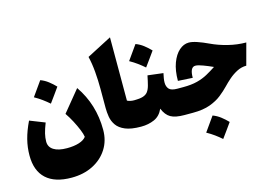

<svg xmlns="http://www.w3.org/2000/svg" viewBox="-132 -1108 2403 1680"><g transform="rotate(-15 1069.0 -268.0)"><path d="M533.2 -42Q529.8 -67.9 512.9 -109.1Q496.1 -150.4 472.2 -195.8Q448.2 -241.2 421.9 -279.3L579.1 -471.2Q704.6 -289.6 704.6 -59.6Q704.6 38.1 656.7 113.3Q608.9 188.5 524.7 231.2Q440.4 273.9 331.1 273.9Q179.7 273.9 101.6 202.1Q23.4 130.4 23.4 -7.8Q23.4 -82 41.5 -153.1Q59.6 -224.1 98.6 -305.2L234.9 -251.5Q213.9 -198.2 204.8 -160.6Q195.8 -123 195.8 -88.4Q195.8 -39.1 238 -12.5Q280.3 14.2 358.4 14.2Q422.4 14.2 468 -0.5Q513.7 -15.1 533.2 -42ZM284.7 -621.6Q322.3 -607.9 355 -582.5Q387.7 -557.1 415 -528.3Q392.6 -496.6 369.4 -464.4Q346.2 -432.1 321.8 -398.9Q293.5 -423.8 261.7 -447Q230 -470.2 192.4 -491.2Q240.7 -558.1 284.7 -621.6Z M971.2 -825.7V-252.4Q997.1 -238.8 1033.7 -238.8H1034.2V0H1033.7Q942.9 0 890.4 -22.2Q837.9 -44.4 813 -80.3Q788.1 -116.2 781.2 -158Q774.4 -199.7 774.4 -238.8V-410.6Q774.4 -489.3 767.8 -567.1Q761.2 -645 745.6 -708.5Z M1171.4 -711.4Q1209 -697.8 1241.7 -672.4Q1274.4 -647 1301.8 -618.2Q1279.3 -586.4 1256.1 -554.2Q1232.9 -522 1208.5 -488.8Q1180.2 -513.7 1148.4 -536.9Q1116.7 -560.1 1079.1 -581.1Q1127.4 -647.9 1171.4 -711.4ZM1034.2 0Q1022.5 0 1016.6 -8.3Q1010.7 -16.6 1010.7 -41V-197.8Q1010.7 -222.2 1016.6 -230.5Q1022.5 -238.8 1034.2 -238.8Q1084 -238.8 1113 -247.8Q1142.1 -256.8 1157.7 -277.3Q1173.3 -297.9 1182.6 -332.8Q1191.9 -367.7 1202.1 -419.4L1342.3 -402.3Q1337.4 -379.9 1333.7 -358.6Q1330.1 -337.4 1330.1 -318.8Q1330.1 -283.2 1349.6 -261Q1369.1 -238.8 1425.3 -238.8H1425.8V0H1425.3Q1342.8 0 1300.8 -24.2Q1258.8 -48.3 1234.4 -108.9Q1207.5 -47.4 1153.6 -23.7Q1099.6 0 1034.2 0Z M1624.5 -603Q1654.3 -603 1699.2 -587.9Q1744.1 -572.8 1797.9 -547.4Q1866.7 -514.6 1949 -494.1Q2031.2 -473.6 2111.8 -473.6L2059.1 -277.3Q2014.2 -277.3 1973.6 -256.3Q1933.1 -235.4 1898.9 -205.6Q1864.7 -175.8 1838.9 -148.4Q1807.6 -115.7 1764.6 -81.3Q1721.7 -46.9 1658.4 -23.4Q1595.2 0 1502 0H1425.8Q1414.1 0 1408.2 -8.3Q1402.3 -16.6 1402.3 -41V-197.8Q1402.3 -222.2 1408.2 -230.5Q1414.1 -238.8 1425.8 -238.8H1478Q1552.2 -238.8 1605 -252.4Q1657.7 -266.1 1699.5 -289.1Q1741.2 -312 1783.2 -339.8Q1757.8 -351.1 1735.8 -360.4Q1713.9 -369.6 1695.8 -376Q1652.8 -392.6 1627.9 -392.6Q1579.1 -392.6 1579.1 -295.9L1446.8 -303.7Q1446.8 -397.5 1471.7 -464.4Q1496.6 -531.2 1537.1 -567.1Q1577.6 -603 1624.5 -603ZM1661.1 67.4Q1698.7 81.1 1731.4 106.4Q1764.2 131.8 1791.5 160.6Q1769 192.4 1745.8 224.6Q1722.7 256.8 1698.2 290Q1669.9 265.1 1638.2 241.9Q1606.4 218.8 1568.8 197.8Q1617.2 130.9 1661.1 67.4Z"/></g></svg>

Font: Pinar Black
Style: Regular
Weight: 900
Designer: Amin Abedi
Version: Version 3.000